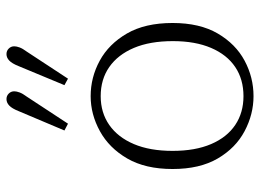

<svg xmlns="http://www.w3.org/2000/svg" viewBox="-125 -665 803 593"><g transform="rotate(-90 276.5 -368.5)"><path d="M276 13Q220 13 168 -14.5Q116 -42 83.5 -97.5Q51 -153 51 -237Q51 -321 83.5 -377Q116 -433 168 -461.5Q220 -490 276 -490Q334 -490 385.5 -462Q437 -434 469.5 -378Q502 -322 502 -237Q502 -153 469.5 -97.5Q437 -42 385.5 -14.5Q334 13 276 13ZM276 -18Q328 -18 366 -43.5Q404 -69 425 -118Q446 -167 446 -236Q446 -307 425 -356.5Q404 -406 366 -432.5Q328 -459 276 -459Q225 -459 187 -432.5Q149 -406 128 -356.5Q107 -307 107 -237Q107 -167 128 -118Q149 -69 187 -43.5Q225 -18 276 -18ZM170 -571 230 -713Q238 -733 247 -741.5Q256 -750 267 -750Q277 -750 284 -743Q291 -736 291 -726Q291 -719 287.5 -709.5Q284 -700 275 -688L191 -560ZM310 -571 369 -713Q377 -733 386 -741.5Q395 -750 406 -750Q416 -750 423 -743Q430 -736 430 -726Q430 -719 426.5 -709.5Q423 -700 414 -688L330 -560Z"/></g></svg>

Font: Source Serif 4 18pt Light
Style: Regular
Weight: 300
Designer: Frank Grießhammer
Foundry: Adobe Systems Incorporated
Version: Version 4.004;hotconv 1.0.116;makeotfexe 2.5.65601